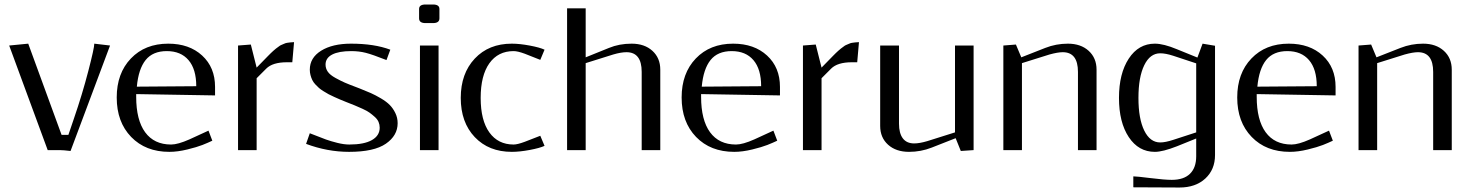

<svg xmlns="http://www.w3.org/2000/svg" viewBox="-20 -670 6562 857"><path d="M21 -466.8 106 -475.1 254.9 -67.9H285.2L310.1 -141.1Q347.2 -249 374 -352.3Q400.9 -455.6 400.9 -475.1L471.2 -466.8L294.9 3.9Q262.2 0 246.1 0H192.9Z M590.8 -283.2 856 -285.2Q856 -361.3 821.5 -401.6Q787.1 -441.9 724.6 -441.9Q662.1 -441.9 630.1 -402.1Q598.1 -362.3 590.8 -283.2ZM587.9 -250V-237.8Q587.9 -134.3 627.9 -79.6Q668 -24.9 743.7 -24.9Q773.9 -24.9 825.7 -47.9L910.6 -86.9L927.7 -42Q908.2 -32.7 883.5 -22.9Q858.9 -13.2 815.7 -2.7Q772.5 7.8 735.8 7.8Q629.9 7.8 565.4 -58.8Q501 -125.5 501 -234.9Q501 -342.8 564.2 -408.9Q627.4 -475.1 731 -475.1Q824.7 -475.1 882.3 -422.1Q939.9 -369.1 939.9 -282.2V-244.1Z M1284.7 -392.1H1260.7Q1196.8 -392.1 1168.5 -363.8L1125.5 -320.8V0H1042.5V-466.8L1099.6 -471.2L1125.5 -368.2L1163.6 -407.2Q1165.5 -409.2 1176.3 -420.2Q1187 -431.2 1188.7 -432.6Q1190.4 -434.1 1199.7 -442.9Q1209 -451.7 1211.7 -453.1Q1214.4 -454.6 1222.7 -461.2Q1231 -467.8 1234.9 -469Q1238.8 -470.2 1246.8 -474.1Q1254.9 -478 1261 -478.8Q1267.1 -479.5 1275.4 -480.7Q1283.7 -481.9 1292.5 -481.9Z M1346.2 -27.8 1362.8 -75.2Q1413.1 -55.2 1434.8 -47.4Q1456.5 -39.6 1486.1 -32.2Q1515.6 -24.9 1539.1 -24.9Q1605 -24.9 1639.9 -44.7Q1674.8 -64.5 1674.8 -100.1Q1674.8 -113.8 1669.7 -125.7Q1664.6 -137.7 1652.6 -148.4Q1640.6 -159.2 1629.4 -167.2Q1618.2 -175.3 1597.7 -184.6Q1577.1 -193.8 1563.5 -199.5Q1549.8 -205.1 1524.9 -214.8Q1507.8 -221.7 1498 -225.8Q1488.3 -230 1472.4 -237.1Q1456.5 -244.1 1447 -249.3Q1437.5 -254.4 1424.6 -262.5Q1411.6 -270.5 1403.8 -277.3Q1396 -284.2 1387.2 -293.7Q1378.4 -303.2 1373.8 -313Q1369.1 -322.8 1366 -334.5Q1362.8 -346.2 1362.8 -358.9Q1362.8 -412.1 1413.3 -443.6Q1463.9 -475.1 1546.9 -475.1Q1650.4 -475.1 1722.2 -448.2L1705.1 -401.9Q1642.1 -426.8 1612.3 -434.3Q1582.5 -441.9 1547.9 -441.9Q1492.2 -441.9 1462.6 -426.5Q1433.1 -411.1 1433.1 -381.8Q1433.1 -364.3 1443.1 -349.9Q1453.1 -335.4 1477.5 -322Q1502 -308.6 1518.8 -301.3Q1535.6 -293.9 1573.2 -279.8Q1576.2 -278.8 1577.6 -278.1Q1579.1 -277.3 1581.5 -276.6Q1584 -275.9 1585.9 -274.9Q1615.7 -263.2 1635.5 -254.4Q1655.3 -245.6 1680.2 -231Q1705.1 -216.3 1719.7 -201.4Q1734.4 -186.5 1744.6 -165.5Q1754.9 -144.5 1754.9 -120.1Q1754.9 -64.9 1702.4 -28.6Q1649.9 7.8 1538.1 7.8Q1441.4 7.8 1346.2 -27.8Z M1941.4 -587.9Q1941.4 -566.9 1912.6 -566.9H1879.4Q1850.6 -566.9 1850.6 -587.9V-629.9Q1850.6 -649.9 1879.4 -649.9H1912.6Q1941.4 -649.9 1941.4 -629.9ZM1854.5 0V-466.8H1937.5V0Z M2410.6 -448.2 2391.6 -402.8 2322.3 -430.2Q2290.5 -441.9 2272.5 -441.9Q2203.1 -441.9 2164.3 -387.5Q2125.5 -333 2125.5 -232.9Q2125.5 -132.8 2164.3 -78.9Q2203.1 -24.9 2272.5 -24.9Q2289.6 -24.9 2322.3 -37.1L2391.6 -64L2410.6 -19Q2390.1 -9.3 2344.7 -0.7Q2299.3 7.8 2264.6 7.8Q2161.6 7.8 2099.1 -58.1Q2036.6 -124 2036.6 -232.9Q2036.6 -341.8 2099.1 -408.4Q2161.6 -475.1 2264.6 -475.1Q2299.3 -475.1 2344.7 -466.6Q2390.1 -458 2410.6 -448.2Z M2511.2 0V-632.8H2594.2V-414.1L2698.2 -456.1Q2744.1 -475.1 2799.3 -475.1Q2856.9 -475.1 2892.1 -443.1Q2927.2 -411.1 2927.2 -358.9V0H2844.2V-349.1Q2844.2 -437 2776.4 -437Q2752 -437 2717.3 -426.8L2594.2 -388.2V0Z M3112.3 -283.2 3377.4 -285.2Q3377.4 -361.3 3343 -401.6Q3308.6 -441.9 3246.1 -441.9Q3183.6 -441.9 3151.6 -402.1Q3119.6 -362.3 3112.3 -283.2ZM3109.4 -250V-237.8Q3109.4 -134.3 3149.4 -79.6Q3189.5 -24.9 3265.1 -24.9Q3295.4 -24.9 3347.2 -47.9L3432.1 -86.9L3449.2 -42Q3429.7 -32.7 3405 -22.9Q3380.4 -13.2 3337.2 -2.7Q3293.9 7.8 3257.3 7.8Q3151.4 7.8 3086.9 -58.8Q3022.5 -125.5 3022.5 -234.9Q3022.5 -342.8 3085.7 -408.9Q3148.9 -475.1 3252.4 -475.1Q3346.2 -475.1 3403.8 -422.1Q3461.4 -369.1 3461.4 -282.2V-244.1Z M3806.2 -392.1H3782.2Q3718.3 -392.1 3689.9 -363.8L3647 -320.8V0H3564V-466.8L3621.1 -471.2L3647 -368.2L3685.1 -407.2Q3687 -409.2 3697.8 -420.2Q3708.5 -431.2 3710.2 -432.6Q3711.9 -434.1 3721.2 -442.9Q3730.5 -451.7 3733.2 -453.1Q3735.8 -454.6 3744.1 -461.2Q3752.4 -467.8 3756.3 -469Q3760.3 -470.2 3768.3 -474.1Q3776.4 -478 3782.5 -478.8Q3788.6 -479.5 3796.9 -480.7Q3805.2 -481.9 3814 -481.9Z M4325.7 -466.8V0L4268.6 3.9L4245.6 -53.2L4138.7 -11.2Q4090.3 7.8 4037.6 7.8Q3979.5 7.8 3944.1 -23.9Q3908.7 -55.7 3908.7 -107.9V-466.8H3992.7V-118.2Q3992.7 -75.2 4009.8 -52.5Q4026.9 -29.8 4060.5 -29.8Q4084 -29.8 4118.7 -40L4242.7 -79.1V-466.8Z M4458.5 0V-466.8L4514.6 -471.2L4538.6 -414.1L4645.5 -456.1Q4693.8 -475.1 4746.6 -475.1Q4804.2 -475.1 4839.4 -443.1Q4874.5 -411.1 4874.5 -358.9V0H4791.5V-349.1Q4791.5 -437 4723.6 -437Q4701.7 -437 4664.6 -426.8L4541.5 -388.2V0Z M5403.3 -465.8V22Q5403.3 86.9 5359.9 127Q5316.4 167 5244.6 167L5038.6 166V117.2Q5053.7 117.2 5116 125Q5178.2 132.8 5210.4 132.8Q5263.7 132.8 5291.5 105.7Q5319.3 78.6 5319.3 27.8V-51.8L5233.4 -17.1Q5169.9 7.8 5134.8 7.8Q5062 7.8 5018.3 -58.1Q4974.6 -124 4974.6 -232.9Q4974.6 -341.8 5018.3 -408.4Q5062 -475.1 5134.8 -475.1Q5173.8 -475.1 5233.4 -450.2L5324.7 -413.1L5347.7 -475.1ZM5319.3 -387.2 5217.3 -420.9Q5183.1 -432.1 5158.7 -432.1Q5113.3 -432.1 5087.4 -378.9Q5061.5 -325.7 5061.5 -232.9Q5061.5 -140.1 5087.4 -87.2Q5113.3 -34.2 5158.7 -34.2Q5181.6 -34.2 5217.3 -45.9L5319.3 -79.1Z M5592.3 -283.2 5857.4 -285.2Q5857.4 -361.3 5823 -401.6Q5788.6 -441.9 5726.1 -441.9Q5663.6 -441.9 5631.6 -402.1Q5599.6 -362.3 5592.3 -283.2ZM5589.4 -250V-237.8Q5589.4 -134.3 5629.4 -79.6Q5669.4 -24.9 5745.1 -24.9Q5775.4 -24.9 5827.1 -47.9L5912.1 -86.9L5929.2 -42Q5909.7 -32.7 5885 -22.9Q5860.4 -13.2 5817.1 -2.7Q5773.9 7.8 5737.3 7.8Q5631.3 7.8 5566.9 -58.8Q5502.4 -125.5 5502.4 -234.9Q5502.4 -342.8 5565.7 -408.9Q5628.9 -475.1 5732.4 -475.1Q5826.2 -475.1 5883.8 -422.1Q5941.4 -369.1 5941.4 -282.2V-244.1Z M6043.9 0V-466.8L6100.1 -471.2L6124 -414.1L6231 -456.1Q6279.3 -475.1 6332 -475.1Q6389.6 -475.1 6424.8 -443.1Q6460 -411.1 6460 -358.9V0H6377V-349.1Q6377 -437 6309.1 -437Q6287.1 -437 6250 -426.8L6127 -388.2V0Z"/></svg>

Font: Resagokr
Style: Regular
Weight: 500
Designer: gluk
Foundry: gluk
Version: Version 0.95